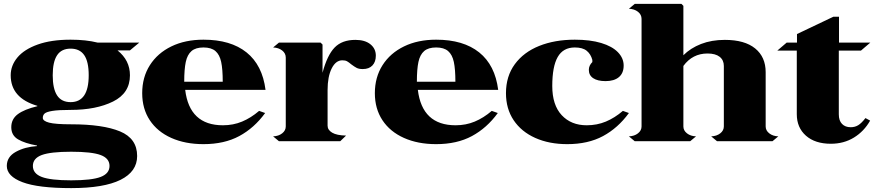

<svg xmlns="http://www.w3.org/2000/svg" viewBox="-20 -726 4494 987"><path d="M648 -339Q648 -247 561 -204Q474 -161 343 -161Q281 -161 250 -156Q219 -151 209.5 -142.5Q200 -134 200 -120Q200 -104 232.5 -95.5Q265 -87 346 -87Q509 -87 597 -50.5Q685 -14 685 76Q685 156 599.5 198.5Q514 241 346 241Q176 241 95.5 210.5Q15 180 15 127Q15 80 61.5 54.5Q108 29 170 25V22Q108 11 73 -9.5Q38 -30 38 -72Q38 -114 71.5 -139Q105 -164 172 -180V-182Q35 -222 35 -339Q35 -389 69.5 -430.5Q104 -472 173.5 -497Q243 -522 343 -522Q422 -522 482 -507H696L648 -467H584Q648 -416 648 -339ZM251 -339Q251 -270 273.5 -235.5Q296 -201 343 -201Q436 -201 436 -339Q436 -409 413 -442.5Q390 -476 343 -476Q296 -476 273.5 -442Q251 -408 251 -339ZM149 127Q149 166 194.5 183.5Q240 201 346 201Q452 201 497.5 183.5Q543 166 543 127Q543 88 497.5 71Q452 54 346 54Q240 54 194.5 71Q149 88 149 127Z M1026 15Q932 15 860.5 -17Q789 -49 750 -108Q711 -167 711 -247Q711 -329 750.5 -391Q790 -453 861 -487.5Q932 -522 1026 -522Q1166 -522 1247.5 -456.5Q1329 -391 1345 -264H932Q954 -82 1126 -82Q1179 -82 1224.5 -101Q1270 -120 1312 -156L1343 -145Q1287 -68 1210 -26.5Q1133 15 1026 15ZM1026 -482Q986 -482 964.5 -463.5Q943 -445 935 -407.5Q927 -370 927 -306H1125Q1125 -370 1117 -407.5Q1109 -445 1087.5 -463.5Q1066 -482 1026 -482Z M1912 -440Q1912 -408 1894.5 -389.5Q1877 -371 1845 -371Q1825 -371 1813.5 -377Q1802 -383 1786 -395Q1773 -406 1764 -411Q1755 -416 1740 -416Q1706 -416 1685 -374Q1664 -332 1664 -263V-80Q1664 -58 1687.5 -44Q1711 -30 1759 -29L1729 0H1414L1384 -25Q1412 -26 1430.5 -40.5Q1449 -55 1449 -76V-430Q1449 -452 1430.5 -466.5Q1412 -481 1384 -482L1414 -507H1628L1638 -497V-352Q1662 -442 1700 -481.5Q1738 -521 1807 -521Q1856 -521 1884 -498.5Q1912 -476 1912 -440Z M2222 15Q2128 15 2056.5 -17Q1985 -49 1946 -108Q1907 -167 1907 -247Q1907 -329 1946.5 -391Q1986 -453 2057 -487.5Q2128 -522 2222 -522Q2362 -522 2443.5 -456.5Q2525 -391 2541 -264H2128Q2150 -82 2322 -82Q2375 -82 2420.5 -101Q2466 -120 2508 -156L2539 -145Q2483 -68 2406 -26.5Q2329 15 2222 15ZM2222 -482Q2182 -482 2160.5 -463.5Q2139 -445 2131 -407.5Q2123 -370 2123 -306H2321Q2321 -370 2313 -407.5Q2305 -445 2283.5 -463.5Q2262 -482 2222 -482Z M3213 -145 3182 -156Q3140 -120 3094.5 -101Q3049 -82 2996 -82Q2916 -82 2867.5 -134Q2819 -186 2819 -284Q2819 -384 2847 -433Q2875 -482 2935 -482Q2975 -482 2996 -465Q3017 -448 3025 -418V-407Q3007 -389 3007 -367Q3007 -339 3029.5 -324Q3052 -309 3093 -309Q3137 -309 3161.5 -329.5Q3186 -350 3186 -389Q3186 -427 3156.5 -457.5Q3127 -488 3070.5 -505Q3014 -522 2935 -522Q2832 -522 2752 -490Q2672 -458 2626.5 -396Q2581 -334 2581 -247Q2581 -167 2620.5 -108Q2660 -49 2731.5 -17Q2803 15 2896 15Q3003 15 3080 -26.5Q3157 -68 3213 -145Z M3981 -25 3951 0H3666L3636 -25Q3664 -26 3682.5 -40.5Q3701 -55 3701 -76V-387Q3701 -417 3679.5 -434Q3658 -451 3617 -451Q3540 -451 3493 -387V-76Q3493 -55 3511.5 -40.5Q3530 -26 3558 -25L3528 0H3243L3213 -25Q3241 -26 3259.5 -40.5Q3278 -55 3278 -76V-629Q3278 -651 3259.5 -665.5Q3241 -680 3213 -681L3243 -706H3483L3493 -696V-442Q3530 -479 3584 -500Q3638 -521 3706 -521Q3808 -521 3862 -477Q3916 -433 3916 -355V-76Q3916 -55 3934.5 -40.5Q3953 -26 3981 -25Z M4293 -507H4454L4406 -466H4292V-138Q4292 -106 4308.5 -89Q4325 -72 4353 -72Q4375 -72 4392 -82.5Q4409 -93 4429 -119L4453 -106Q4422 -51 4370 -19Q4318 13 4251 13Q4170 13 4123 -28.5Q4076 -70 4076 -139V-466H3976L4024 -507H4077V-551L4264 -640H4293Z"/></svg>

Font: FFF_Oezguer-Guendem
Style: Bold
Weight: 700
Designer: bBox Type GmbH
Foundry: bBox Type GmbH
Version: Version 1.004